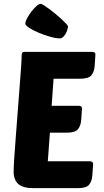

<svg xmlns="http://www.w3.org/2000/svg" viewBox="-20 -980 541 1000"><path d="M155 0Q99 0 75 -22Q51 -44 51 -85Q51 -105 54 -153.5Q57 -202 62 -264Q67 -326 72 -395Q77 -464 82 -525Q87 -586 90 -632Q93 -678 93 -695Q93 -710 109 -710H461Q467 -710 472 -707Q477 -704 477 -696L473 -637Q471 -607 456.5 -588.5Q442 -570 397 -570H259L249 -429H391Q397 -429 402 -426Q407 -423 407 -415L403 -356Q401 -326 386.5 -307.5Q372 -289 327 -289H240L229 -140H449Q455 -140 460 -136.5Q465 -133 465 -126L461 -67Q459 -37 444.5 -18.5Q430 0 385 0ZM334 -843Q334 -835 330.5 -824Q327 -813 321.5 -803.5Q316 -794 308.5 -787Q301 -780 293 -780Q271 -780 240 -789Q209 -798 180.5 -810Q152 -822 132 -835Q112 -848 112 -856Q112 -868 121.5 -885.5Q131 -903 143.5 -919.5Q156 -936 169.5 -948Q183 -960 192 -960Q197 -960 209.5 -952Q222 -944 237.5 -932.5Q253 -921 270.5 -906.5Q288 -892 302 -879Q316 -866 325 -856Q334 -846 334 -843Z"/></svg>

Font: PoetsenOne
Style: Regular
Weight: 400
Designer: Rodrigo Fuenzalida, Pablo Impallari
Foundry: Pablo Impallari, Rodrigo Fuenzalida
Version: Version 1.000; ttfautohint (v0.8) -G 200 -r 50